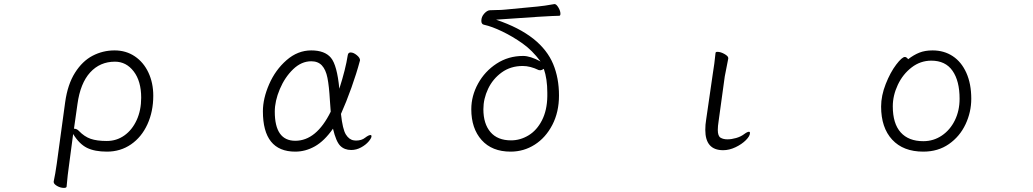

<svg xmlns="http://www.w3.org/2000/svg" viewBox="-20 -727 5040 937"><path d="M257 72 298 -228Q310 -315 346 -372Q382 -429 432 -455Q482 -481 539 -481Q595 -481 638 -452Q681 -423 704.5 -372.5Q728 -322 728 -260Q728 -183 699.5 -120.5Q671 -58 619.5 -22.5Q568 13 502 13Q442 13 404.5 -5.5Q367 -24 337 -73L317 78Q314 98 310.5 128Q307 158 305 184Q304 190 292 190Q275 190 258.5 180.5Q242 171 242 161V159Q250 122 257 72ZM365 -88Q392 -60 422.5 -49.5Q453 -39 501 -39Q549 -39 587 -66Q625 -93 647 -141Q669 -189 669 -250Q669 -331 632.5 -378.5Q596 -426 541 -426Q468 -426 420 -373.5Q372 -321 358 -219L341 -99Q355 -99 365 -88Z M1421 13Q1263 13 1263 -184Q1263 -246 1293.5 -316Q1324 -386 1378.5 -433.5Q1433 -481 1499 -481Q1565 -481 1595 -445Q1625 -409 1636 -294Q1667 -391 1677 -457Q1679 -471 1691 -471Q1705 -471 1721 -458Q1737 -445 1737 -433L1736 -429Q1720 -369 1695 -299Q1670 -229 1644 -171Q1652 -96 1668 -70.5Q1684 -45 1707 -42L1717 -41Q1745 -41 1762 -55Q1779 -68 1788 -68Q1793 -68 1793 -62Q1793 -53 1779 -36.5Q1765 -20 1742 -7.5Q1719 5 1694 5Q1661 5 1640.5 -15.5Q1620 -36 1605 -99Q1563 -39 1517 -13Q1471 13 1421 13ZM1421 -40Q1524 -40 1594 -182Q1592 -201 1590 -237Q1586 -307 1578 -347Q1570 -387 1551 -407.5Q1532 -428 1499 -428Q1451 -428 1410.5 -389Q1370 -350 1345.5 -292Q1321 -234 1321 -182Q1321 -40 1421 -40Z M2715 -660Q2715 -650 2709 -650Q2689 -650 2606 -645L2401 -631Q2459 -611 2503 -588.5Q2547 -566 2584 -537Q2651 -483 2679.5 -414.5Q2708 -346 2708 -261Q2708 -180 2675.5 -117.5Q2643 -55 2589.5 -21Q2536 13 2472 13Q2381 13 2330.5 -43.5Q2280 -100 2280 -194Q2280 -259 2313 -319Q2346 -379 2403.5 -416.5Q2461 -454 2533 -454Q2568 -454 2618 -427Q2578 -481 2530 -515Q2482 -549 2431 -573.5Q2380 -598 2343 -606Q2336 -607 2332.5 -612Q2329 -617 2329 -625Q2329 -645 2343 -660.5Q2357 -676 2370 -677Q2382 -678 2402 -678Q2426 -678 2444 -680L2602 -695Q2635 -698 2685 -707H2687Q2695 -707 2705 -690.5Q2715 -674 2715 -660ZM2474 -42Q2519 -42 2559.5 -66.5Q2600 -91 2625 -140Q2650 -189 2651 -257V-275Q2651 -342 2634 -391Q2623 -384 2617 -384Q2612 -384 2609 -385Q2568 -405 2531 -405Q2472 -405 2428.5 -373.5Q2385 -342 2362 -293.5Q2339 -245 2339 -194Q2339 -123 2373.5 -82.5Q2408 -42 2474 -42Z M3472 -469Q3473 -474 3481 -474Q3497 -474 3515.5 -463.5Q3534 -453 3534 -444V-441L3517 -354L3487 -136Q3483 -111 3483 -93Q3483 -63 3496.5 -55Q3510 -47 3530 -47Q3550 -47 3572.5 -53.5Q3595 -60 3611 -72Q3627 -84 3635 -84Q3640 -84 3640 -78Q3640 -63 3620 -43Q3600 -23 3569.5 -8.5Q3539 6 3509 6Q3422 6 3422 -93Q3422 -119 3426 -142L3458 -363Q3467 -417 3472 -469Z M4531 -481Q4587 -481 4629.5 -453Q4672 -425 4696 -371.5Q4720 -318 4720 -245Q4720 -180 4692 -120.5Q4664 -61 4611 -24Q4558 13 4486 13Q4388 13 4334 -45.5Q4280 -104 4280 -207Q4280 -260 4302.5 -317Q4325 -374 4353.5 -411.5Q4382 -449 4396 -449Q4404 -449 4412 -438Q4439 -459 4466.5 -470Q4494 -481 4531 -481ZM4486 -38Q4536 -38 4576.5 -65.5Q4617 -93 4640 -140Q4663 -187 4663 -245Q4663 -332 4628.5 -381.5Q4594 -431 4525 -431Q4472 -431 4429 -398Q4386 -365 4361.5 -313Q4337 -261 4337 -208Q4337 -124 4375.5 -81Q4414 -38 4486 -38Z"/></svg>

Font: JyunsaiKaai Light
Style: Regular
Weight: 300
Designer: Fontworks Inc.
Version: Version 0.030;April 7, 2024;FontCreator 14.0.0.2901 64-bit